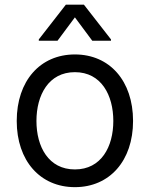

<svg xmlns="http://www.w3.org/2000/svg" viewBox="-20 -784 637 816"><path d="M298.3 11.4C446 11.4 545.5 -100.9 545.5 -269.9C545.5 -440.3 446 -552.6 298.3 -552.6C150.6 -552.6 51.1 -440.3 51.1 -269.9C51.1 -100.9 150.6 11.4 298.3 11.4ZM134.9 -269.9C134.9 -379.3 186.1 -477.3 298.3 -477.3C410.5 -477.3 461.6 -379.3 461.6 -269.9C461.6 -160.5 410.5 -63.9 298.3 -63.9C186.1 -63.9 134.9 -160.5 134.9 -269.9ZM144.9 -610.8H224.4L298.3 -710.2L372.2 -610.8H451.7V-616.5L336.6 -764.2H259.9L144.9 -616.5Z"/></svg>

Font: Margiela Sans
Style: Regular
Weight: 400
Designer: Stefan Endress, Andreas Faust
Version: Version 1.100;FEAKit 1.0